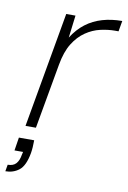

<svg xmlns="http://www.w3.org/2000/svg" viewBox="-106 -562 544 817"><g transform="rotate(10 165.5 -153.0)"><path d="M27 0 115 -499H155L143 -402Q167 -440 198.5 -464Q230 -488 269.5 -499.5Q309 -511 355 -511L347 -465H332Q302 -465 269 -457.5Q236 -450 206 -429.5Q176 -409 154 -373.5Q132 -338 122 -281L72 0ZM-24 205 -19 176Q5 176 17 162.5Q29 149 33 124L36 111H-1L8 54H74Q74 69 73 83.5Q72 98 70 110Q60 166 35 185.5Q10 205 -24 205Z"/></g></svg>

Font: DM Sans 20pt ExtraLight
Style: Italic
Weight: 250
Italic angle: -10°
Version: Version 4.004;gftools[0.9.30]